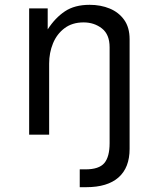

<svg xmlns="http://www.w3.org/2000/svg" viewBox="-20 -559 658 797"><path d="M101 0V-524H178V-437Q209 -485 249.5 -512Q290 -539 352 -539Q398 -539 435.5 -523.5Q473 -508 495.5 -476.5Q518 -445 518 -396V59Q518 137 472 177.5Q426 218 338 218H311V144H335Q391 144 413 118Q435 92 435 35V-363Q435 -416 403 -441Q371 -466 327 -466Q280 -466 248 -442Q216 -418 200 -379Q184 -340 184 -295V0Z"/></svg>

Font: Fragment Mono SC
Style: Regular
Weight: 400
Monospace: yes
Designer: Wei Huang based on Nimbus Sans by URW Studio, based on Helvetica by Max Miedinger.
Foundry: Wei Huang
Version: Version 1.012; ttfautohint (v1.8.4.7-5d5b)